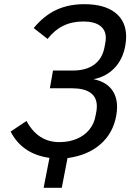

<svg xmlns="http://www.w3.org/2000/svg" viewBox="-20 -750 640 920"><path d="M31 -119.5 107 -170.5Q161.5 -69 264.5 -69Q311 -69 348 -84.8Q385 -100.5 408.2 -129Q431.5 -157.5 438 -196L442 -217Q444 -228.5 444 -241Q444 -283.5 413.8 -305.2Q383.5 -327 324.5 -327H219L234 -412H328.5Q393.5 -412 432.2 -441Q471 -470 481 -525L485 -547Q487 -557 487 -568.5Q487 -606.5 459.2 -626.8Q431.5 -647 379.5 -647Q324.5 -647 282.5 -626.2Q240.5 -605.5 208 -563.5L141.5 -615.5Q190.5 -675 249.5 -702.5Q308.5 -730 384 -730Q480 -730 532.2 -689.2Q584.5 -648.5 584.5 -574Q584.5 -555 580.5 -532Q569 -466.5 528.8 -424.2Q488.5 -382 428 -370.5Q482.5 -360 511.8 -325.5Q541 -291 541 -236.5Q541 -218.5 537 -196Q522 -111.5 461 -58.5Q400 -5.5 303.5 7.5L276 150H189L217 6.5Q86 -12 31 -119.5Z"/></svg>

Font: JuliaMono
Style: Italic
Weight: 400
Italic angle: -9°
Monospace: yes
Designer: cormullion
Foundry: corm
Version: Version 0.057; ttfautohint (v1.8.4)